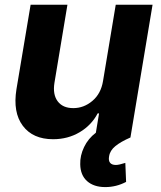

<svg xmlns="http://www.w3.org/2000/svg" viewBox="-20 -565 662 789"><path d="M403.4 -232.2 455.6 -545.5H606.9L516 0Q476.2 17.4 454 35.5Q431.8 53.6 428.3 77.4Q425.1 94.5 432.2 103.7Q439.3 112.9 456.3 112.9Q468.4 112.9 495 104.4L498.2 182.5Q457.7 203.8 412.6 203.8Q365.4 203.8 337.9 179.3Q310.4 154.8 309.7 110.1Q308.6 74.6 325.5 39.4Q342.3 4.3 373.9 -19.5L387.1 -99.1H381.4Q355.8 -50.4 307.4 -21.7Q258.9 7.1 198.2 7.1Q115.1 7.1 73.7 -48.1Q32.3 -103.3 47.6 -198.2L105.8 -545.5H257.1L203.8 -225.1Q196 -176.8 217 -148.8Q237.9 -120.7 281.2 -120.7Q324.6 -120.7 359.7 -150.4Q394.9 -180 403.4 -232.2Z"/></svg>

Font: Karasuma Gothic
Style: Bold Italic
Weight: 700
Italic angle: 9.39998°
Designer: Rasmus Andersson / Ryoko Nishizuka
Foundry: Genbu
Version: Version 1.00